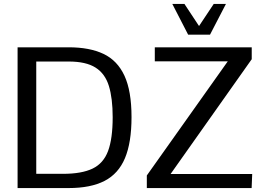

<svg xmlns="http://www.w3.org/2000/svg" viewBox="-20 -955 1318 975"><path d="M69.3 0V-714.8H329.1Q434.6 -714.8 505.4 -681.4Q576.2 -647.9 612.1 -570.3Q647.9 -492.7 647.9 -360.4Q647.9 -231.4 614.7 -152.1Q581.5 -72.8 511 -36.4Q440.4 0 328.1 0ZM164.1 -72.3H299.8Q395 -72.3 450.2 -98.9Q505.4 -125.5 528.8 -188.2Q552.2 -251 552.2 -359.9Q552.2 -455.6 533 -518.3Q513.7 -581.1 465.1 -611.8Q416.5 -642.6 328.6 -642.6H164.1ZM725.6 0V-64L1136.7 -643.6H766.1V-714.8H1258.3V-654.3L846.2 -71.3H1260.7L1257.8 0ZM935.5 -778.8 855 -935.1H916.5L990.7 -822.8L1065.4 -935.1H1127.4L1046.4 -778.8Z"/></svg>

Font: Pontano Sans Medium
Style: Regular
Weight: 500
Designer: Vernon Adams
Foundry: Vernon Adams
Version: Version 2.001